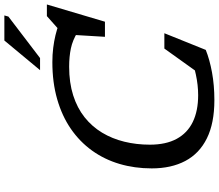

<svg xmlns="http://www.w3.org/2000/svg" viewBox="-80 -888 978 858"><g transform="rotate(-90 409.0 -459.0)"><path d="M597 -99.5 500 -44.5 621 -213.5H689.5L615 -28.5Q571.5 -11 514 -0.5Q456.5 10 391 10Q287.5 10 219.8 -23.5Q152 -57 118.8 -119.8Q85.5 -182.5 85.5 -270Q85.5 -346.5 105.5 -414Q125.5 -481.5 165.2 -536.8Q205 -592 262.5 -631.5Q320 -671 394.8 -692.5Q469.5 -714 560.5 -714Q594.5 -714 624.2 -710.2Q654 -706.5 681 -700Q708 -693.5 731.5 -684.5L703.5 -683L766 -738.5H818L741 -479H673.5L683 -636L694 -601.5Q658.5 -623.5 621.8 -631.2Q585 -639 540 -639Q468.5 -639 412 -621Q355.5 -603 314 -570Q272.5 -537 245.2 -491.8Q218 -446.5 204.8 -392.5Q191.5 -338.5 191.5 -278Q191.5 -206.5 217.5 -158.5Q243.5 -110.5 293 -86.5Q342.5 -62.5 412.5 -62.5Q458 -62.5 505.2 -72.8Q552.5 -83 597 -99.5ZM524.5 -769 657 -928.5H769L764 -910.5L578.5 -769Z"/></g></svg>

Font: Newsreader 7pt
Style: Italic
Weight: 400
Italic angle: -17°
Designer: Hugues Gentile
Foundry: Production Type
Version: Version 1.003